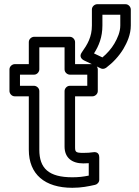

<svg xmlns="http://www.w3.org/2000/svg" viewBox="-20 -858 662 913"><path d="M324 -15C211 -15 167 -58 167 -146V-425C167 -440 153 -450 142 -450H75V-503H142C157 -503 167 -517 167 -528V-633H287V-528C287 -513 301 -503 312 -503H395V-450H312C297 -450 287 -436 287 -425V-161C287 -108 322 -81 376 -81C385 -81 394 -82 402 -82V-23C377 -18 355 -15 324 -15ZM324 35C368 35 400 28 432 21C442 19 452 9 452 -3V-110C452 -138 428 -135 422 -134C410 -132 394 -131 376 -131C338 -131 337 -136 337 -161V-400H420C431 -400 445 -410 445 -425V-528C445 -539 435 -553 420 -553H337V-658C337 -669 327 -683 312 -683H142C131 -683 117 -673 117 -658V-553H50C39 -553 25 -543 25 -528V-425C25 -414 35 -400 50 -400H117V-146C117 -29 193 35 324 35ZM427 -604C450 -640 467 -681 467 -737V-788H552V-737C552 -706 539 -677 524 -651C510 -627 489 -603 467 -585ZM369 -609C353 -587 373 -574 379 -571L459 -533C466 -529 477 -530 485 -536C517 -560 546 -591 567 -626C584 -655 602 -693 602 -737V-813C602 -824 592 -838 577 -838H442C431 -838 417 -828 417 -813V-737C417 -682 396 -647 369 -609Z"/></svg>

Font: Asimov
Style: XWidOu
Weight: 500
Designer: Google
Version: Version 2.000980; 2014